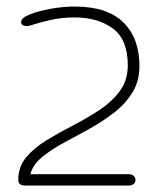

<svg xmlns="http://www.w3.org/2000/svg" viewBox="-20 -574 492 595"><path d="M58.1 1Q36.6 1 36.6 -16.6Q36.6 -57.1 61 -86.4Q85.4 -115.7 124.3 -139.4Q163.1 -163.1 206.3 -185.3Q249.5 -207.5 288.3 -233.2Q327.1 -258.8 351.6 -292.2Q376 -325.7 376 -371.6Q376 -451.7 329.6 -485.8Q283.2 -520 211.4 -520Q170.9 -520 136.2 -512Q101.6 -503.9 75.7 -495.6Q68.4 -493.2 63 -493.2Q45.4 -493.2 45.4 -505.9Q45.4 -518.6 72.3 -529.3Q99.1 -540 137.9 -546.9Q176.8 -553.7 211.4 -553.7Q312.5 -553.7 362.3 -504.6Q412.1 -455.6 412.1 -369.6Q412.1 -321.8 389.6 -286.1Q367.2 -250.5 331.3 -223.1Q295.4 -195.8 254.4 -173.3Q213.4 -150.9 174.8 -129.9Q136.2 -108.9 108.9 -85.9Q81.5 -63 74.2 -34.2H377.9Q389.2 -34.2 394.5 -28.8Q399.9 -23.4 399.9 -16.6Q399.9 -9.8 394.5 -4.4Q389.2 1 377.9 1Z"/></svg>

Font: Gruppo
Style: Regular
Weight: 400
Designer: Vernon Adams
Foundry: Vernon Adams
Version: Version 1.001; ttfautohint (v1.8.4.7-5d5b);gftools[0.9.28]